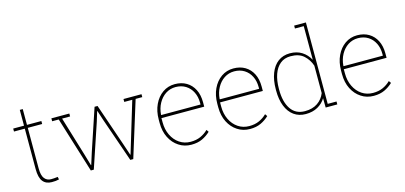

<svg xmlns="http://www.w3.org/2000/svg" viewBox="-66 -1213 3533 1675"><g transform="rotate(-15 1700.0 -376.0)"><path d="M237.8 10.3Q184.6 10.3 157 -24.4Q129.4 -59.1 129.4 -136.2V-501.5H31.7V-528.3H129.4V-670.9H156.2V-528.3H286.1V-501.5H156.2V-136.2Q156.2 -71.3 178.2 -43.7Q200.2 -16.1 236.3 -16.1Q252 -16.1 264.2 -17.1Q276.4 -18.1 297.9 -20.5L302.7 3.4Q288.1 7.3 272.7 8.8Q257.3 10.3 237.8 10.3Z M751.5 -397 618.2 0H591.3L436 -502H376.5V-528.3H538.6V-502H466.3L572.3 -152.8L604 -44.9L606.9 -44.4L641.1 -152.8L766.6 -528.3H793.5L922.4 -152.8L959 -43.9L961.9 -44.4L1100.1 -502H1027.8V-528.3H1190.4V-502H1130.4L974.6 0H947.8L810.1 -397L781.2 -485.4H778.3Z M1499 10.3Q1435.1 10.3 1385.7 -22.5Q1335.9 -54.7 1307.1 -112.1Q1278.3 -169.4 1278.3 -244.1V-275.4Q1278.3 -351.6 1306.2 -410.6Q1334 -470.2 1382.6 -504.2Q1431.2 -538.1 1492.7 -538.1Q1552.7 -538.1 1597.2 -511.7Q1642.1 -484.9 1666.5 -436.5Q1690.9 -388.2 1690.9 -322.3V-281.7H1304.7V-244.1Q1304.7 -178.7 1329.6 -127.4Q1354.5 -75.7 1398.4 -45.9Q1442.4 -16.1 1499 -16.1Q1549.3 -16.1 1588.1 -33.4Q1627 -50.8 1657.2 -80.6L1671.4 -60.1Q1638.7 -28.8 1597.2 -9.3Q1555.7 10.3 1499 10.3ZM1308.6 -311 1310.1 -308.1H1664.6V-324.2Q1664.6 -378.4 1643.6 -420.4Q1622.6 -462.9 1583.7 -487.3Q1544.9 -511.7 1492.7 -511.7Q1443.4 -511.7 1402.8 -485.4Q1362.8 -459 1337.9 -413.6Q1313 -368.2 1308.6 -311Z M2028.3 10.3Q1964.4 10.3 1915 -22.5Q1865.2 -54.7 1836.4 -112.1Q1807.6 -169.4 1807.6 -244.1V-275.4Q1807.6 -351.6 1835.4 -410.6Q1863.3 -470.2 1911.9 -504.2Q1960.4 -538.1 2022 -538.1Q2082 -538.1 2126.5 -511.7Q2171.4 -484.9 2195.8 -436.5Q2220.2 -388.2 2220.2 -322.3V-281.7H1834V-244.1Q1834 -178.7 1858.9 -127.4Q1883.8 -75.7 1927.7 -45.9Q1971.7 -16.1 2028.3 -16.1Q2078.6 -16.1 2117.4 -33.4Q2156.2 -50.8 2186.5 -80.6L2200.7 -60.1Q2168 -28.8 2126.5 -9.3Q2085 10.3 2028.3 10.3ZM1837.9 -311 1839.4 -308.1H2193.8V-324.2Q2193.8 -378.4 2172.9 -420.4Q2151.9 -462.9 2113 -487.3Q2074.2 -511.7 2022 -511.7Q1972.7 -511.7 1932.1 -485.4Q1892.1 -459 1867.2 -413.6Q1842.3 -368.2 1837.9 -311Z M2531.2 10.3Q2469.7 10.3 2424.8 -22Q2380.4 -54.2 2356.7 -113.5Q2333 -172.9 2333 -254.4V-264.6Q2333 -348.6 2356.9 -409.7Q2380.4 -471.2 2425 -504.6Q2469.7 -538.1 2532.2 -538.1Q2594.7 -538.1 2639.6 -509.5Q2684.6 -481 2711.4 -431.2V-735.4H2631.8V-761.7H2737.8V-26.4H2817.4V0H2712.4L2711.4 -84.5Q2685.5 -41 2639.6 -15.4Q2593.8 10.3 2531.2 10.3ZM2530.8 -16.1Q2599.6 -16.1 2645.3 -47.4Q2690.9 -78.6 2711.4 -130.9V-378.4Q2692.4 -435.1 2649.9 -473.4Q2607.4 -511.7 2531.7 -511.7Q2475.1 -511.7 2437.5 -480.5Q2399.4 -449.2 2379.9 -393.6Q2360.4 -337.9 2360.4 -264.6V-254.4Q2360.4 -145 2403.6 -80.6Q2446.8 -16.1 2530.8 -16.1Z M3146 10.3Q3082 10.3 3032.7 -22.5Q2982.9 -54.7 2954.1 -112.1Q2925.3 -169.4 2925.3 -244.1V-275.4Q2925.3 -351.6 2953.1 -410.6Q2981 -470.2 3029.5 -504.2Q3078.1 -538.1 3139.6 -538.1Q3199.7 -538.1 3244.1 -511.7Q3289.1 -484.9 3313.5 -436.5Q3337.9 -388.2 3337.9 -322.3V-281.7H2951.7V-244.1Q2951.7 -178.7 2976.6 -127.4Q3001.5 -75.7 3045.4 -45.9Q3089.4 -16.1 3146 -16.1Q3196.3 -16.1 3235.1 -33.4Q3273.9 -50.8 3304.2 -80.6L3318.4 -60.1Q3285.6 -28.8 3244.1 -9.3Q3202.6 10.3 3146 10.3ZM2955.6 -311 2957 -308.1H3311.5V-324.2Q3311.5 -378.4 3290.5 -420.4Q3269.5 -462.9 3230.7 -487.3Q3191.9 -511.7 3139.6 -511.7Q3090.3 -511.7 3049.8 -485.4Q3009.8 -459 2984.9 -413.6Q2960 -368.2 2955.6 -311Z"/></g></svg>

Font: Hanuman Thin
Style: Regular
Weight: 100
Designer: Danh Hong
Version: Version 8.002; ttfautohint (v1.8.3)